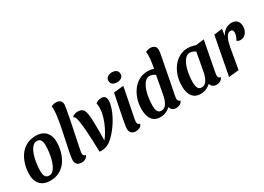

<svg xmlns="http://www.w3.org/2000/svg" viewBox="-12 -1508 3139 2282"><g transform="rotate(-30 1557.5 -367.0)"><path d="M216 20Q165 20 130 4.5Q95 -11 73.5 -37Q52 -63 42.5 -96.5Q33 -130 33 -165Q33 -235 51 -300Q69 -365 105 -417Q141 -469 196 -499.5Q251 -530 326 -530Q378 -530 412.5 -514.5Q447 -499 468.5 -473Q490 -447 499.5 -414Q509 -381 509 -346Q509 -276 491 -210.5Q473 -145 437 -93Q401 -41 346 -10.5Q291 20 216 20ZM234 -40Q263 -40 286 -61.5Q309 -83 325.5 -118.5Q342 -154 353 -198Q364 -242 369.5 -288Q375 -334 375 -376Q375 -417 360.5 -443.5Q346 -470 308 -470Q279 -470 256 -449Q233 -428 216 -392.5Q199 -357 188 -313Q177 -269 172 -222.5Q167 -176 167 -134Q167 -93 181.5 -66.5Q196 -40 234 -40Z M644 20Q608 20 586 0Q564 -20 564 -57Q564 -71 566.5 -91Q569 -111 574 -138.5Q579 -166 586.5 -201.5Q594 -237 603.5 -282Q613 -327 624.5 -382Q636 -437 649 -502Q659 -559 665.5 -609.5Q672 -660 672 -695Q672 -708 671 -718Q670 -728 668 -737Q680 -744 698 -749Q716 -754 735 -754Q763 -754 787.5 -738Q812 -722 812 -680Q812 -671 808 -648.5Q804 -626 798.5 -595Q793 -564 787 -531Q781 -498 775 -469Q752 -358 737.5 -287.5Q723 -217 714.5 -176Q706 -135 702.5 -115Q699 -95 698 -87Q697 -79 697 -73Q697 -57 705.5 -46.5Q714 -36 732 -34Q727 -16 713.5 -4Q700 8 682 14Q664 20 644 20Z M918 15Q912 15 905.5 14.5Q899 14 892 13Q890 -69 887 -145.5Q884 -222 879 -288.5Q874 -355 866 -405Q860 -447 852 -468Q844 -489 825 -500Q840 -516 859.5 -523Q879 -530 904 -530Q959 -530 979 -499Q999 -468 1004 -405Q1006 -390 1007 -366Q1008 -342 1009 -303.5Q1010 -265 1010 -204Q1010 -178 1010 -145.5Q1010 -113 1009 -74Q1037 -108 1063 -153.5Q1089 -199 1110 -249Q1131 -299 1142.5 -349Q1154 -399 1154 -443Q1154 -456 1153 -470.5Q1152 -485 1147 -500Q1161 -513 1182 -521.5Q1203 -530 1227 -530Q1249 -530 1263 -522.5Q1277 -515 1284 -499.5Q1291 -484 1291 -460Q1291 -418 1274 -366Q1257 -314 1230 -262.5Q1203 -211 1172 -167Q1106 -75 1047 -30Q988 15 918 15Z M1388 20Q1352 20 1330.5 0Q1309 -20 1309 -57Q1309 -70 1311.5 -90.5Q1314 -111 1318 -133.5Q1322 -156 1326 -176.5Q1330 -197 1332 -210L1393 -510L1528 -524L1447 -115Q1446 -107 1444 -94.5Q1442 -82 1442 -73Q1442 -57 1450.5 -46.5Q1459 -36 1476 -34Q1469 -6 1443.5 7Q1418 20 1388 20ZM1486 -596Q1451 -596 1427.5 -612.5Q1404 -629 1404 -662Q1404 -696 1429 -713.5Q1454 -731 1489 -731Q1525 -731 1548 -714Q1571 -697 1571 -664Q1571 -630 1546.5 -613Q1522 -596 1486 -596Z M1725 20Q1673 20 1640 -4.5Q1607 -29 1591.5 -72Q1576 -115 1576 -171Q1576 -246 1597.5 -311Q1619 -376 1657 -425.5Q1695 -475 1747 -502.5Q1799 -530 1860 -530Q1887 -530 1911.5 -525Q1936 -520 1960 -511L2074 -491Q2057 -400 2039 -306.5Q2021 -213 2001 -115Q2000 -107 1998 -95Q1996 -83 1996 -73Q1996 -57 2004 -46.5Q2012 -36 2030 -34Q2025 -16 2011 -4Q1997 8 1979.5 14Q1962 20 1943 20Q1914 20 1893 5.5Q1872 -9 1867 -37Q1841 -12 1805 4Q1769 20 1725 20ZM1774 -41Q1808 -41 1830.5 -65Q1853 -89 1865.5 -124.5Q1878 -160 1884 -192L1930 -442Q1912 -456 1892.5 -463Q1873 -470 1856 -470Q1826 -470 1802.5 -450.5Q1779 -431 1761.5 -397.5Q1744 -364 1732.5 -321Q1721 -278 1715.5 -232Q1710 -186 1710 -142Q1710 -101 1723 -71Q1736 -41 1774 -41ZM2072 -481 1941 -489Q1952 -544 1959.5 -597Q1967 -650 1967 -690Q1967 -703 1966.5 -714.5Q1966 -726 1964 -737Q1976 -744 1994.5 -749Q2013 -754 2031 -754Q2060 -754 2084 -737.5Q2108 -721 2107 -679Q2107 -667 2102 -636Q2097 -605 2089 -564Q2081 -523 2072 -481Z M2278 20Q2226 20 2193 -4.5Q2160 -29 2144.5 -72Q2129 -115 2129 -171Q2129 -246 2150 -311Q2171 -376 2209.5 -425.5Q2248 -475 2300 -502.5Q2352 -530 2412 -530Q2462 -530 2517 -510L2632 -524L2554 -115Q2553 -107 2551 -95Q2549 -83 2549 -73Q2549 -57 2557 -46.5Q2565 -36 2583 -34Q2578 -16 2564 -4Q2550 8 2532.5 14Q2515 20 2496 20Q2467 20 2446 5.5Q2425 -9 2420 -37Q2394 -12 2358 4Q2322 20 2278 20ZM2327 -41Q2361 -41 2383.5 -65Q2406 -89 2418.5 -124.5Q2431 -160 2437 -192L2483 -442Q2465 -456 2445.5 -463Q2426 -470 2409 -470Q2379 -470 2355.5 -450.5Q2332 -431 2314.5 -397.5Q2297 -364 2285.5 -321Q2274 -278 2268.5 -232Q2263 -186 2263 -142Q2263 -101 2276 -71Q2289 -41 2327 -41Z M2669 14 2769 -510 2882 -524 2869 -432Q2889 -476 2927 -503Q2965 -530 3014 -530Q3066 -530 3090.5 -500.5Q3115 -471 3115 -426Q3115 -373 3085 -335.5Q3055 -298 3008 -298Q2995 -298 2981 -302.5Q2967 -307 2960 -317Q2973 -335 2982.5 -362Q2992 -389 2992 -412Q2992 -430 2984 -441.5Q2976 -453 2957 -453Q2935 -453 2918.5 -437.5Q2902 -422 2890 -396.5Q2878 -371 2870 -341Q2862 -311 2857 -282L2808 0Z"/></g></svg>

Font: Sansita Swashed Light Medium
Style: Regular
Weight: 500
Version: Version 1.003